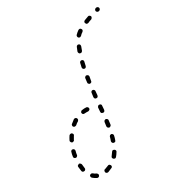

<svg xmlns="http://www.w3.org/2000/svg" viewBox="-143 -703 870 870"><g transform="rotate(-45 292.5 -268.0)"><path d="M114 11Q116 10 117 8Q118 6 118 5Q119 3 118 1Q117 -3 114 -6Q111 -8 107 -7Q97 -6 87 -5Q85 -5 83 -5Q81 -4 80 -2Q79 -1 78 1Q77 3 77 5Q77 9 80 12Q83 15 88 15Q99 14 110 12Q112 12 114 11ZM37 0Q38 0 40 0Q42 0 44 -1Q46 -2 47 -4Q48 -5 49 -7Q50 -9 49 -11Q49 -13 48 -15Q47 -16 46 -18Q39 -23 34 -31Q32 -34 28 -35Q24 -36 20 -34Q18 -33 17 -31Q16 -30 16 -28Q15 -26 16 -24Q16 -22 17 -20Q24 -10 33 -2Q35 -1 37 0ZM181 -26Q182 -28 182 -30Q182 -32 181 -34Q180 -36 179 -37Q176 -40 172 -41Q168 -41 165 -38Q157 -31 149 -25Q146 -23 145 -19Q145 -15 147 -12Q148 -10 150 -9Q151 -8 153 -7Q155 -7 157 -7Q159 -8 161 -9Q170 -15 178 -23Q180 -25 181 -26ZM224 -91Q223 -95 220 -97Q218 -98 216 -98Q214 -98 212 -98Q210 -97 209 -96Q207 -95 206 -93Q201 -84 195 -76Q193 -72 194 -68Q195 -64 198 -62Q202 -60 206 -60Q210 -61 212 -65Q218 -73 223 -83Q226 -87 224 -91ZM5 -72Q6 -70 7 -68Q9 -67 10 -66Q12 -65 14 -65Q16 -65 18 -65Q20 -66 21 -67Q23 -68 24 -70Q25 -72 25 -74Q26 -84 28 -94Q28 -98 26 -101Q24 -105 20 -106Q18 -106 16 -105Q14 -105 12 -104Q10 -103 9 -101Q8 -99 8 -98Q6 -87 5 -76Q5 -74 5 -72ZM255 -157Q253 -161 250 -163Q246 -164 242 -163Q238 -161 236 -157Q232 -147 228 -138Q227 -134 228 -131Q230 -127 233 -125Q237 -123 241 -125Q245 -126 247 -130Q251 -139 255 -150Q257 -154 255 -157ZM23 -141Q25 -137 29 -135Q31 -135 33 -134Q35 -134 36 -135Q38 -136 40 -137Q41 -139 42 -140Q46 -150 51 -158Q53 -162 52 -166Q51 -170 47 -172Q46 -173 44 -173Q42 -174 40 -173Q38 -172 36 -171Q35 -170 34 -168Q28 -159 24 -149Q22 -145 23 -141ZM281 -225Q279 -229 275 -230Q271 -232 268 -230Q264 -228 262 -225L255 -205Q254 -203 254 -201Q254 -199 255 -197Q256 -195 258 -194Q259 -193 261 -192Q265 -190 269 -192Q272 -194 274 -198L281 -218Q283 -221 281 -225ZM63 -204Q63 -200 66 -197Q67 -196 69 -195Q71 -194 73 -195Q75 -195 77 -195Q79 -196 80 -198Q87 -205 94 -212Q96 -213 97 -215Q98 -217 98 -219Q98 -221 97 -222Q97 -224 95 -226Q93 -229 88 -229Q84 -229 81 -227Q73 -220 65 -211Q62 -208 63 -204ZM123 -254Q122 -253 121 -251Q120 -249 120 -247Q120 -245 121 -243Q123 -239 127 -238Q131 -237 135 -238Q144 -243 153 -245Q155 -246 156 -247Q158 -249 159 -250Q160 -252 160 -254Q160 -256 160 -258Q158 -262 155 -264Q151 -266 147 -265Q137 -261 126 -256Q124 -256 123 -254ZM195 -266Q191 -264 191 -260Q191 -258 191 -256Q192 -254 193 -252Q194 -251 196 -250Q197 -249 199 -249Q210 -247 218 -244Q220 -244 222 -244Q224 -244 226 -245Q228 -246 229 -247Q230 -249 231 -251Q232 -254 230 -258Q228 -262 225 -263Q214 -267 202 -268Q198 -269 195 -266ZM306 -293Q304 -297 301 -298Q297 -300 293 -298Q289 -296 288 -292L280 -273Q279 -269 280 -265Q282 -261 286 -260Q290 -258 294 -260Q297 -262 299 -266L306 -285Q308 -289 306 -293ZM334 -359Q332 -363 328 -365Q325 -367 321 -365Q317 -364 315 -360Q311 -350 307 -340Q305 -336 307 -333Q308 -329 312 -327Q316 -326 320 -327Q324 -329 325 -333Q329 -343 334 -352Q335 -356 334 -359ZM366 -423Q365 -427 361 -429Q358 -431 354 -430Q350 -429 348 -426Q343 -416 338 -407Q336 -403 337 -399Q338 -395 342 -393Q346 -391 349 -392Q353 -394 355 -397Q360 -407 365 -416Q367 -419 366 -423ZM406 -483Q405 -487 402 -489Q399 -492 395 -491Q391 -491 388 -487Q382 -479 375 -470Q373 -466 374 -462Q374 -458 378 -456Q381 -454 385 -454Q389 -455 392 -458Q398 -467 404 -475Q406 -478 406 -483ZM457 -519Q459 -521 460 -522Q461 -524 461 -526Q461 -528 460 -530Q459 -534 455 -536Q451 -537 447 -536Q436 -532 426 -526Q423 -524 422 -520Q421 -516 423 -512Q424 -511 426 -509Q427 -508 429 -508Q431 -507 433 -508Q435 -508 437 -509Q444 -514 454 -517Q456 -518 457 -519ZM529 -533Q532 -536 532 -540Q531 -544 528 -547Q525 -550 521 -549Q509 -548 499 -547Q497 -547 496 -546Q494 -545 493 -544Q491 -542 491 -540Q490 -538 491 -536Q491 -532 494 -529Q498 -527 502 -527Q511 -529 522 -529Q526 -530 529 -533ZM582 -534Q585 -537 585 -541Q585 -545 582 -548Q579 -551 575 -551H573Q569 -551 566 -548Q563 -545 563 -541Q563 -537 566 -534Q569 -531 573 -531H575Q579 -531 582 -534Z"/></g></svg>

Font: FRB American Cursive Dashed Light
Style: Italic
Weight: 300
Italic angle: -25°
Version: Version 2.0;Modular Font Editor K font №1